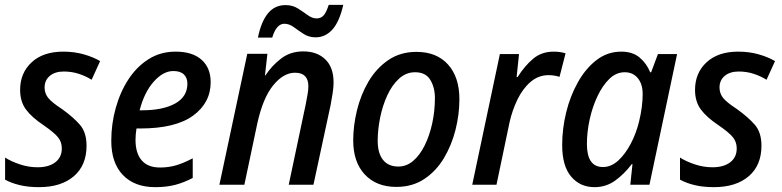

<svg xmlns="http://www.w3.org/2000/svg" viewBox="-20 -762 3225 792"><path d="M141 10Q96 10 61 1.5Q26 -7 1 -21V-112Q26 -96 62 -84Q98 -72 135 -72Q181 -72 208 -92.5Q235 -113 235 -150Q235 -176 219.5 -195.5Q204 -215 159 -246Q111 -278 87 -310.5Q63 -343 63 -391Q63 -461 110.5 -505Q158 -549 241 -549Q286 -549 325 -538Q364 -527 393 -510L358 -433Q334 -448 305 -457.5Q276 -467 243 -467Q207 -467 185.5 -449Q164 -431 164 -401Q164 -377 178.5 -358.5Q193 -340 236 -312Q282 -279 309.5 -247.5Q337 -216 337 -161Q337 -80 284.5 -35Q232 10 141 10Z M620 10Q535 10 487 -40Q439 -90 439 -181Q439 -251 457.5 -317Q476 -383 510 -435Q544 -487 593 -518Q642 -549 704 -549Q774 -549 811.5 -515.5Q849 -482 849 -423Q849 -338 776.5 -285Q704 -232 558 -232H543Q539 -207 539 -185Q539 -130 564.5 -100.5Q590 -71 640 -71Q675 -71 706 -80Q737 -89 775 -109V-28Q739 -9 703 0.5Q667 10 620 10ZM565 -307Q652 -307 702.5 -335Q753 -363 753 -417Q753 -441 738.5 -455Q724 -469 695 -469Q653 -469 614 -425Q575 -381 556 -307Z M885 0 1000 -540H1083L1073 -451H1075Q1101 -491 1139.5 -520.5Q1178 -550 1231 -550Q1288 -550 1322 -517Q1356 -484 1356 -422Q1356 -401 1352 -376.5Q1348 -352 1344 -330L1273 0H1171L1241 -331Q1245 -353 1248.5 -371.5Q1252 -390 1252 -406Q1252 -462 1197 -462Q1149 -462 1106.5 -409.5Q1064 -357 1041 -251L988 0ZM1044 -607Q1057 -672 1085 -706.5Q1113 -741 1158 -741Q1187 -741 1209 -727Q1231 -713 1249.5 -699.5Q1268 -686 1286 -686Q1304 -686 1315 -698.5Q1326 -711 1336 -742H1396Q1380 -672 1351 -640Q1322 -608 1282 -608Q1254 -608 1232.5 -622Q1211 -636 1192 -650Q1173 -664 1153 -664Q1120 -664 1103 -607Z M1615 9Q1533 9 1485 -42Q1437 -93 1437 -183Q1437 -243 1452.5 -307Q1468 -371 1500 -425.5Q1532 -480 1581.5 -514Q1631 -548 1698 -548Q1781 -548 1828 -496Q1875 -444 1875 -353Q1875 -290 1859 -226.5Q1843 -163 1811 -109.5Q1779 -56 1730 -23.5Q1681 9 1615 9ZM1623 -75Q1657 -75 1684.5 -98.5Q1712 -122 1732 -162.5Q1752 -203 1763 -253.5Q1774 -304 1774 -358Q1774 -401 1755 -432.5Q1736 -464 1692 -464Q1655 -464 1626 -437.5Q1597 -411 1577.5 -368.5Q1558 -326 1548 -276.5Q1538 -227 1538 -181Q1538 -130 1560 -102.5Q1582 -75 1623 -75Z M1928 0 2042 -539H2121L2111 -444H2115Q2144 -490 2179 -519.5Q2214 -549 2264 -549Q2291 -549 2313 -542L2288 -445Q2266 -452 2243 -452Q2201 -452 2168.5 -424Q2136 -396 2114.5 -351.5Q2093 -307 2082 -258L2028 0Z M2432 10Q2373 10 2336 -33.5Q2299 -77 2299 -164Q2299 -231 2315.5 -298.5Q2332 -366 2364 -423Q2396 -480 2441 -514.5Q2486 -549 2543 -549Q2589 -549 2618 -525Q2647 -501 2662 -464H2666L2694 -539H2773L2659 0H2580L2589 -85H2586Q2555 -44 2517.5 -17Q2480 10 2432 10ZM2467 -73Q2501 -73 2530 -99.5Q2559 -126 2581.5 -168.5Q2604 -211 2616 -260Q2624 -293 2627.5 -321Q2631 -349 2631 -374Q2631 -415 2611 -439.5Q2591 -464 2557 -464Q2522 -464 2494 -437Q2466 -410 2445 -366Q2424 -322 2412.5 -270Q2401 -218 2401 -168Q2401 -73 2467 -73Z M2925 10Q2880 10 2845 1.5Q2810 -7 2785 -21V-112Q2810 -96 2846 -84Q2882 -72 2919 -72Q2965 -72 2992 -92.5Q3019 -113 3019 -150Q3019 -176 3003.5 -195.5Q2988 -215 2943 -246Q2895 -278 2871 -310.5Q2847 -343 2847 -391Q2847 -461 2894.5 -505Q2942 -549 3025 -549Q3070 -549 3109 -538Q3148 -527 3177 -510L3142 -433Q3118 -448 3089 -457.5Q3060 -467 3027 -467Q2991 -467 2969.5 -449Q2948 -431 2948 -401Q2948 -377 2962.5 -358.5Q2977 -340 3020 -312Q3066 -279 3093.5 -247.5Q3121 -216 3121 -161Q3121 -80 3068.5 -35Q3016 10 2925 10Z"/></svg>

Font: Noto Sans SemiCondensed Medium
Style: Italic
Weight: 500
Width: 4
Italic angle: -12°
Designer: Monotype Design Team
Foundry: Monotype Imaging Inc.
Version: Version 2.013; ttfautohint (v1.8.4.7-5d5b)